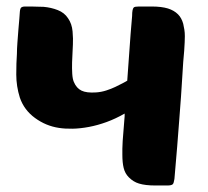

<svg xmlns="http://www.w3.org/2000/svg" viewBox="-20 -570 638 590"><path d="M543 -497Q545 -488 546.5 -479Q548 -470 548 -459Q548 -451 547.5 -440Q547 -429 546 -414Q543 -385 540 -332Q537 -279 531 -204Q528 -166 524.5 -120Q521 -74 516 -20Q514 -7 511 -4Q507 0 494 0H458Q426 0 407 -6Q390 -11 376 -25Q364 -37 360 -54Q356 -70 356 -95Q356 -103 356 -113Q356 -123 357 -137Q359 -166 363 -213V-221Q335 -205 307.5 -195Q280 -185 253.5 -180Q227 -175 203.5 -174.5Q180 -174 161 -177Q121 -183 87.5 -207.5Q54 -232 41 -270Q30 -305 30 -341Q30 -377 32 -405Q32 -419 33.5 -439Q35 -459 36.5 -478.5Q38 -498 39.5 -513.5Q41 -529 41 -534Q42 -545 46 -547.5Q50 -550 56 -550H76Q84 -550 94.5 -549.5Q105 -549 114 -549Q137 -547 157.5 -539Q178 -531 189 -514Q201 -497 203 -473.5Q205 -450 204 -433Q204 -427 203 -411.5Q202 -396 201.5 -378Q201 -360 202 -343.5Q203 -327 207 -318Q215 -299 230.5 -291.5Q246 -284 275 -286Q291 -287 306.5 -292Q322 -297 334.5 -303Q347 -309 356.5 -314Q366 -319 371 -322Q371 -326 371.5 -329Q372 -332 372 -336Q375 -374 378 -419.5Q381 -465 386 -521Q386 -542 391 -547Q394 -550 407 -550H446Q476 -550 496 -544Q515 -538 527 -526Q538 -515 543 -497Z"/></svg>

Font: Poetsen One
Style: Regular
Weight: 400
Designer: Pablo Impallari, Rodrigo Fuenzalida
Foundry: Pablo Impallari, Rodrigo Fuenzalida
Version: Version 1.001; ttfautohint (v0.93) -l 8 -r 50 -G 200 -x 14 -